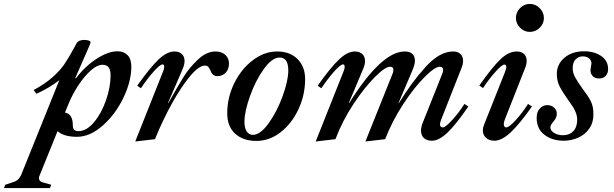

<svg xmlns="http://www.w3.org/2000/svg" viewBox="-151 -711 3137 981"><path d="M520 -370Q520 -296 479.5 -211.5Q439 -127 374 -69.5Q309 -12 242 -12Q175 -12 143 -41L50 189Q48 193 48 200Q48 215 68 221L111 233L104 250H-131L-124 233L-88 221Q-70 216 -60 207Q-50 198 -43 183L152 -301Q95 -258 35 -232L21 -251Q80 -283 117.5 -316.5Q155 -350 176.5 -381Q198 -412 224 -460L241 -491Q251 -507 280 -507Q295 -507 304.5 -503Q314 -499 311 -491L304 -473L233 -311H237Q283 -372 342.5 -410.5Q402 -449 449 -449Q481 -449 500.5 -429.5Q520 -410 520 -370ZM414 -326Q414 -354 404 -367Q394 -380 372 -380Q346 -380 313 -351Q280 -322 249.5 -275.5Q219 -229 199 -180L181 -136Q221 -129 221 -71Q221 -56 227.5 -48.5Q234 -41 250 -41Q291 -41 329 -86Q367 -131 390.5 -198.5Q414 -266 414 -326Z M683 -348Q688 -359 688 -369Q688 -382 680 -382Q666 -382 632 -343Q598 -304 569 -260L550 -273Q615 -365 658.5 -406.5Q702 -448 740 -448Q764 -448 778 -435Q792 -422 792 -399Q792 -383 783 -360L707 -184H709Q756 -268 786 -316.5Q816 -365 860 -406.5Q904 -448 950 -448Q982 -448 1000.5 -430.5Q1019 -413 1019 -387Q1019 -357 1002 -339.5Q985 -322 961 -322Q948 -322 939.5 -328Q931 -334 928 -343Q920 -361 914 -368.5Q908 -376 896 -376Q866 -376 821.5 -323.5Q777 -271 728.5 -184Q680 -97 641 0L540 12Z M1010 -132Q1010 -213 1046 -286Q1082 -359 1141 -403.5Q1200 -448 1265 -448Q1331 -448 1369.5 -409Q1408 -370 1408 -307Q1408 -226 1374 -153Q1340 -80 1283 -35.5Q1226 9 1159 9Q1091 9 1050.5 -28Q1010 -65 1010 -132ZM1322 -351Q1322 -417 1278 -417Q1239 -417 1197 -358.5Q1155 -300 1126.5 -220.5Q1098 -141 1098 -88Q1098 -57 1109.5 -39.5Q1121 -22 1141 -22Q1179 -22 1221.5 -81Q1264 -140 1293 -219.5Q1322 -299 1322 -351Z M1605 -348Q1610 -359 1610 -369Q1610 -382 1602 -382Q1588 -382 1554 -343Q1520 -304 1491 -260L1472 -273Q1537 -365 1580.5 -406.5Q1624 -448 1662 -448Q1686 -448 1700 -435Q1714 -422 1714 -399Q1714 -381 1705 -360L1631 -184H1633Q1798 -448 1917 -448Q1943 -448 1956 -435.5Q1969 -423 1969 -401Q1969 -383 1958 -356L1885 -184H1887Q1951 -289 2023 -368.5Q2095 -448 2164 -448Q2188 -448 2201.5 -435Q2215 -422 2215 -400Q2215 -382 2206 -361L2102 -97Q2097 -82 2097 -76Q2097 -60 2112 -60Q2125 -60 2160 -98.5Q2195 -137 2222 -180L2242 -167Q2179 -75 2135.5 -33.5Q2092 8 2056 8Q2029 8 2014.5 -6Q2000 -20 2000 -44Q2000 -62 2009 -84L2109 -335Q2113 -344 2113 -354Q2113 -370 2096 -370Q2071 -370 2018 -317Q1965 -264 1909 -178.5Q1853 -93 1817 0L1716 12L1855 -335Q1859 -344 1859 -354Q1859 -370 1842 -370Q1817 -370 1764 -317Q1711 -264 1654.5 -178.5Q1598 -93 1563 0L1462 12Z M2316 -45Q2316 -58 2322 -73L2430 -345Q2436 -362 2436 -369Q2436 -381 2426 -381Q2413 -381 2379 -342.5Q2345 -304 2317 -261L2298 -274Q2364 -368 2406 -408Q2448 -448 2489 -448Q2513 -448 2526.5 -435Q2540 -422 2540 -400Q2540 -382 2531 -361L2429 -102Q2423 -87 2423 -77Q2423 -60 2436 -60Q2450 -60 2485 -98.5Q2520 -137 2547 -180L2567 -167Q2502 -75 2457 -33.5Q2412 8 2375 8Q2349 8 2332.5 -6.5Q2316 -21 2316 -45ZM2485 -619Q2485 -648 2506 -669.5Q2527 -691 2556 -691Q2585 -691 2606.5 -669.5Q2628 -648 2628 -619Q2628 -590 2606.5 -569Q2585 -548 2556 -548Q2527 -548 2506 -569.5Q2485 -591 2485 -619Z M2591 -109Q2591 -140 2607.5 -157Q2624 -174 2645 -174Q2665 -174 2679.5 -161.5Q2694 -149 2694 -129Q2694 -112 2680 -94Q2678 -91 2672.5 -84.5Q2667 -78 2664 -72Q2661 -66 2661 -60Q2661 -44 2680 -32Q2699 -20 2725 -20Q2758 -20 2778 -40.5Q2798 -61 2798 -100Q2798 -122 2787 -145Q2776 -168 2754 -197Q2723 -241 2708.5 -269Q2694 -297 2694 -333Q2694 -383 2733 -416Q2772 -449 2834 -449Q2885 -449 2920.5 -425Q2956 -401 2956 -358Q2956 -337 2944 -323.5Q2932 -310 2911 -310Q2889 -310 2877.5 -322Q2866 -334 2866 -354Q2866 -357 2868 -369Q2871 -387 2871 -387Q2871 -403 2858.5 -413Q2846 -423 2826 -423Q2805 -423 2790 -407.5Q2775 -392 2775 -362Q2775 -339 2788.5 -314.5Q2802 -290 2826 -257Q2855 -219 2868 -193Q2881 -167 2881 -127Q2881 -84 2859.5 -53.5Q2838 -23 2803 -7.5Q2768 8 2729 8Q2670 8 2630.5 -22.5Q2591 -53 2591 -109Z"/></svg>

Font: Ibarra Real Nova SemiBold
Style: Italic
Weight: 600
Italic angle: -22°
Designer: Jose Maria Ribagorda & Octavio Pardo
Foundry: Octavio Pardo
Version: Version 1.014